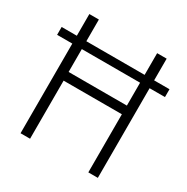

<svg xmlns="http://www.w3.org/2000/svg" viewBox="-163 -921 971 996"><g transform="rotate(30 323.0 -423.0)"><path d="M91 -66V-603H0V-650H91V-780H148V-650H497V-780H554V-650H646V-603H554V-66H497V-414H148V-66ZM148 -466H497V-603H148Z"/></g></svg>

Font: Noto Sans Malayalam UI SemiCondensed Light
Style: Regular
Weight: 300
Width: 4
Designer: Jelle Bosma - Monotype Design Team
Foundry: Monotype Imaging Inc.
Version: Version 2.104; ttfautohint (v1.8.4.7-5d5b)